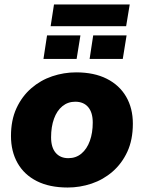

<svg xmlns="http://www.w3.org/2000/svg" viewBox="-20 -826 642 857"><path d="M282 11Q201 11 144.5 -17.5Q88 -46 58.5 -98Q29 -150 29 -219Q29 -290 53.5 -343Q78 -396 119.5 -432Q161 -468 213 -485.5Q265 -503 320 -503Q400 -503 456.5 -474.5Q513 -446 543 -394.5Q573 -343 573 -274Q573 -202 548.5 -149Q524 -96 482.5 -60Q441 -24 389 -6.5Q337 11 282 11ZM285 -120Q319 -120 343.5 -140.5Q368 -161 381 -197Q394 -233 394 -279Q394 -324 373.5 -348Q353 -372 316 -372Q283 -372 258.5 -352Q234 -332 221 -296Q208 -260 208 -213Q208 -168 228.5 -144Q249 -120 285 -120ZM206 -709 221 -806H559L543 -709ZM174 -563 190 -668H339L322 -563ZM380 -563 396 -668H545L528 -563Z"/></svg>

Font: Nunito Sans 12pt ExtraLight 12pt Black
Style: Italic
Weight: 900
Italic angle: -9°
Version: Version 3.101;gftools[0.9.27]